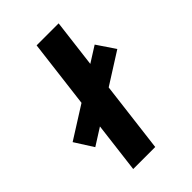

<svg xmlns="http://www.w3.org/2000/svg" viewBox="-253 -782 863 863"><g transform="rotate(-45 178.5 -350.0)"><path d="M14 -190 -42 -278 338 -518 396 -432ZM65 0 151 -700H291L205 0Z"/></g></svg>

Font: Inclusive Sans
Style: Bold Italic
Weight: 700
Italic angle: -7°
Designer: Olivia King
Foundry: Olivia King
Version: Version 2.004